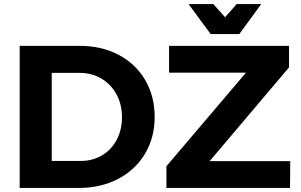

<svg xmlns="http://www.w3.org/2000/svg" viewBox="-20 -926 1481 946"><path d="M742 -350Q742 -248 694.5 -168.5Q647 -89 562 -44.5Q477 0 368 0H77V-700H374Q481 -700 565 -655.5Q649 -611 695.5 -531.5Q742 -452 742 -350ZM581 -349Q581 -412 553.5 -462Q526 -512 478.5 -539.5Q431 -567 371 -567H235V-133H378Q436 -133 482.5 -160.5Q529 -188 555 -237Q581 -286 581 -349ZM813 -700H1404V-594L1013 -132H1410L1409 0H800V-107L1192 -568H813ZM1146 -906H1267L1159 -758H1018L909 -906H1031L1089 -841Z"/></svg>

Font: Montserrat arm2 SemiBold
Style: Regular
Weight: 600
Designer: Julieta Ulanovsky
Foundry: Julieta Ulanovsky
Version: Version 6.000